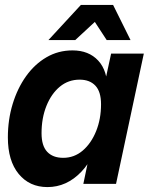

<svg xmlns="http://www.w3.org/2000/svg" viewBox="-20 -748 621 781"><path d="M173 13Q100 13 56 -40.5Q12 -94 12 -189Q12 -261 31.5 -325Q51 -389 86 -438Q121 -487 169 -515Q217 -543 275 -543Q341 -543 379.5 -501.5Q418 -460 417 -383L393 -224Q370 -111 310.5 -49Q251 13 173 13ZM237 -106Q282 -106 316.5 -135.5Q351 -165 371 -214.5Q391 -264 391 -324Q391 -375 368 -399.5Q345 -424 304 -424Q258 -424 223.5 -395.5Q189 -367 169 -317.5Q149 -268 149 -206Q149 -155 172 -130.5Q195 -106 237 -106ZM319 0 348 -139 394 -265 403 -396 432 -530H565L452 0ZM177 -585 309 -728H405L395 -686L286 -585ZM414 -585 348 -686 344 -728H440L511 -585Z"/></svg>

Font: Radio Canada Big SemiBold
Style: Italic
Weight: 600
Italic angle: -12°
Designer: Étienne Aubert Bonn
Foundry: Coppers and Brasses
Version: Version 1.001